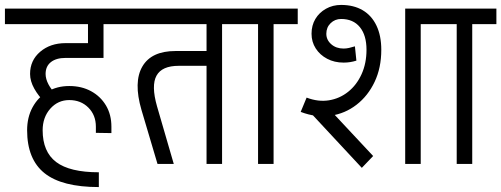

<svg xmlns="http://www.w3.org/2000/svg" viewBox="-45 -665 2034 779"><path d="M356 94Q206 94 135.5 37.5Q65 -19 65 -137H128Q128 -49 183 -7.5Q238 34 356 34ZM-25 -567V-630H470V-567ZM65 -136Q65 -189 87 -229.5Q109 -270 147.5 -293Q186 -316 236 -316V-259Q190 -259 159 -224Q128 -189 128 -136ZM138 -249Q111 -275 94 -305.5Q77 -336 77 -365H140Q140 -345 151.5 -323Q163 -301 183 -282ZM77 -365Q77 -420 118 -455Q159 -490 221 -490V-430Q183 -430 161.5 -413Q140 -396 140 -365ZM221 -430V-490H375V-430ZM312 -490V-630H375V-490ZM407 -125 344 -126V-151H407ZM344 -151Q344 -198 313.5 -228.5Q283 -259 236 -259V-316Q286 -316 324.5 -295Q363 -274 385 -237Q407 -200 407 -151Z M529 -219Q496 -332 532.5 -395Q569 -458 667 -458H725L739 -398H681Q646 -398 623.5 -388Q601 -378 590 -358Q579 -338 579.5 -307Q580 -276 592 -234ZM594 0 529 -219 592 -234 660 0ZM724 -398V-458H809V-398ZM420 -567V-630H860V-567ZM793 0V-620H856V0ZM695 -567V-630H954V-567Z M1002 0V-620H1065V0ZM904 -567V-630H1163V-567Z M1599 0V-630H1662V0ZM1621 -567V-630H1760V-567ZM1175 -211 1199 -269Q1246 -251 1289.5 -258Q1333 -265 1367.5 -292.5Q1402 -320 1422 -364Q1442 -408 1442 -463H1502Q1502 -390 1475 -333Q1448 -276 1401.5 -240Q1355 -204 1296.5 -195.5Q1238 -187 1175 -211ZM1349 -411Q1312 -411 1282.5 -426.5Q1253 -442 1236 -468.5Q1219 -495 1219 -528H1279Q1279 -503 1299 -485.5Q1319 -468 1349 -468ZM1349 -411V-468Q1360 -468 1371 -470.5Q1382 -473 1395 -477L1401 -419Q1388 -415 1375.5 -413Q1363 -411 1349 -411ZM1219 -528Q1219 -562 1234.5 -588Q1250 -614 1277.5 -629.5Q1305 -645 1339 -645V-588Q1314 -588 1296.5 -571Q1279 -554 1279 -528ZM1442 -463Q1442 -522 1415 -555Q1388 -588 1339 -588V-645Q1390 -645 1426.5 -623.5Q1463 -602 1482.5 -561Q1502 -520 1502 -463ZM1423 16 1222 -200 1269 -246 1469 -32Z M1808 0V-620H1871V0ZM1710 -567V-630H1969V-567Z"/></svg>

Font: Akshar Light Light
Style: Regular
Weight: 300
Version: Version 1.100